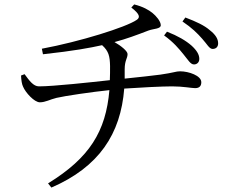

<svg xmlns="http://www.w3.org/2000/svg" viewBox="-20 -791 1040 867"><path d="M721 -631C763 -601 788 -571 809 -545C829 -521 840 -500 856 -500C869 -500 880 -509 880 -525C880 -544 869 -563 845 -585C820 -607 783 -629 734 -648ZM573 -757C612 -727 614 -712 597 -701C549 -668 341 -603 169 -571L174 -546C313 -561 387 -575 441 -587C471 -560 476 -537 477 -493C477 -471 477 -450 476 -429C395 -420 221 -401 156 -401C131 -401 113 -426 91 -456L75 -450C76 -428 79 -410 84 -400C95 -373 135 -329 160 -329C185 -329 206 -342 235 -349C273 -358 396 -376 474 -384C458 -197 384 -78 197 37L212 56C427 -37 525 -186 541 -391C613 -396 713 -401 757 -401C807 -401 844 -393 861 -393C882 -393 889 -404 889 -420C889 -449 833 -469 793 -469C774 -469 767 -463 704 -454C672 -450 605 -442 543 -436C543 -450 543 -464 543 -478C543 -519 556 -527 556 -547C556 -560 527 -584 497 -601C550 -615 598 -633 650 -653C674 -662 706 -660 706 -677C706 -695 685 -719 669 -732C652 -746 626 -761 586 -771ZM804 -694C847 -665 871 -641 893 -616C915 -592 925 -570 940 -570C956 -570 965 -580 965 -595C965 -615 954 -634 927 -655C903 -676 867 -693 817 -712Z"/></svg>

Font: Source Han Serif
Style: Regular
Weight: 400
Designer: Ryoko NISHIZUKA 西塚涼子 (kana & ideographs); Frank Grießhammer (Latin, Greek & Cyrillic); Wenlong ZHANG 张文龙 (bopomofo); San
Foundry: Adobe Systems Incorporated
Version: Version 1.001;PS 1.001;hotconv 16.6.54;makeotf.lib2.5.65590